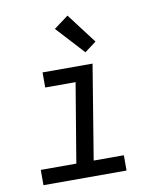

<svg xmlns="http://www.w3.org/2000/svg" viewBox="-86 -845 772 915"><g transform="rotate(-10 300.0 -388.0)"><path d="M50 0V-74H222L286 -457H139V-530H381L306 -74H452V0ZM357 -589 233 -724 303 -776 413 -631Z"/></g></svg>

Font: Iosevka Slab Extended Oblique
Style: Regular
Weight: 400
Width: 7
Italic angle: -9°
Monospace: yes
Designer: Belleve Invis
Foundry: Belleve Invis
Version: Version 11.1.0; ttfautohint (v1.8.3)